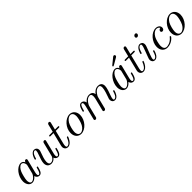

<svg xmlns="http://www.w3.org/2000/svg" viewBox="435 -2275 3905 3905"><g transform="rotate(-45 2388.0 -322.5)"><path d="M108 -144C108 -59 154 11 229 11C265 11 309 -10 349 -59C360 -10 397 11 432 11C469 11 490 -14 505 -45C523 -83 535 -141 535 -143C535 -153 527 -153 520 -153C508 -153 507 -152 501 -130C487 -74 468 -11 434 -11C408 -11 408 -38 408 -52C408 -59 408 -75 415 -103L483 -375C487 -389 487 -391 487 -396C487 -417 470 -422 460 -422C428 -422 421 -388 420 -383C401 -426 369 -442 337 -442C226 -442 108 -290 108 -144ZM176 -100C176 -150 207 -267 225 -309C250 -370 296 -420 337 -420C381 -420 406 -368 406 -326C406 -324 405 -319 403 -313L356 -124C348 -92 286 -11 231 -11C184 -11 176 -70 176 -100Z M594 -288C594 -278 604 -278 609 -278C622 -278 623 -280 627 -294C635 -325 662 -420 720 -420C731 -420 742 -417 742 -391C742 -367 732 -340 718 -301C692 -231 666 -157 666 -105C666 -18 724 11 778 11C831 11 865 -19 889 -49C907 5 950 11 969 11C1006 11 1027 -14 1042 -45C1060 -83 1072 -141 1072 -143C1072 -153 1064 -153 1057 -153C1045 -153 1044 -152 1038 -130C1024 -74 1005 -11 971 -11C945 -11 945 -38 945 -52C945 -59 945 -75 952 -103L1024 -391C1026 -397 1027 -402 1027 -405C1027 -416 1019 -431 999 -431C969 -431 962 -402 960 -394L887 -102C882 -84 882 -82 873 -69C854 -41 825 -11 781 -11C736 -11 727 -55 727 -88C727 -149 760 -239 785 -307C793 -328 798 -342 798 -361C798 -411 765 -442 722 -442C629 -442 594 -294 594 -288Z M1138 -412C1138 -400 1147 -400 1163 -400H1243L1171 -113C1170 -109 1166 -93 1166 -79C1166 -29 1199 11 1251 11C1352 11 1403 -138 1403 -143C1403 -153 1395 -153 1388 -153C1376 -153 1376 -152 1368 -134C1350 -86 1310 -11 1253 -11C1226 -11 1226 -36 1226 -52C1226 -59 1226 -75 1233 -103L1307 -400H1392C1409 -400 1420 -400 1420 -419C1420 -431 1411 -431 1395 -431H1315L1352 -579C1356 -593 1356 -595 1356 -600C1356 -621 1339 -626 1329 -626C1304 -626 1294 -605 1290 -590L1251 -431H1166C1149 -431 1138 -431 1138 -412Z M1489 -154C1489 -51 1552 11 1635 11C1759 11 1888 -131 1888 -278C1888 -373 1829 -442 1742 -442C1618 -442 1489 -300 1489 -154ZM1559 -114C1559 -164 1585 -275 1617 -329C1654 -390 1702 -420 1741 -420C1790 -420 1818 -376 1818 -317C1818 -274 1796 -171 1764 -111C1735 -56 1684 -11 1635 -11C1596 -11 1559 -42 1559 -114Z M1973 -288C1973 -278 1983 -278 1988 -278C2001 -278 2002 -279 2007 -301C2025 -371 2044 -420 2075 -420C2101 -420 2101 -391 2101 -380C2101 -364 2098 -345 2094 -329L2019 -29C2017 -23 2016 -18 2016 -15C2016 -4 2024 11 2044 11C2056 11 2073 4 2080 -15L2120 -175C2125 -197 2131 -218 2136 -240C2149 -289 2149 -291 2161 -312C2190 -362 2233 -420 2302 -420C2348 -420 2348 -369 2348 -354C2348 -327 2341 -298 2339 -289L2274 -29C2272 -23 2271 -18 2271 -15C2271 -4 2279 11 2299 11C2311 11 2328 4 2335 -15L2375 -175C2380 -197 2386 -218 2391 -240C2404 -289 2404 -291 2416 -312C2445 -362 2488 -420 2557 -420C2603 -420 2603 -369 2603 -354C2603 -292 2559 -173 2545 -133C2532 -99 2529 -90 2529 -69C2529 -25 2557 11 2605 11C2698 11 2732 -138 2732 -143C2732 -153 2724 -153 2717 -153C2704 -153 2704 -151 2700 -136C2692 -109 2665 -11 2607 -11C2586 -11 2585 -26 2585 -40C2585 -65 2595 -91 2603 -115C2623 -168 2664 -280 2664 -338C2664 -422 2606 -442 2559 -442C2489 -442 2439 -398 2409 -354C2401 -423 2349 -442 2304 -442C2244 -442 2195 -409 2161 -363C2154 -412 2120 -442 2077 -442C2041 -442 2021 -419 2005 -389C1986 -349 1973 -290 1973 -288Z M3053 -514C3053 -507 3059 -499 3067 -499C3074 -499 3077 -502 3222 -586C3227 -589 3252 -600 3252 -623C3252 -638 3239 -651 3224 -651C3213 -651 3204 -645 3197 -639C3050 -519 3053 -525 3053 -514ZM2815 -144C2815 -59 2861 11 2936 11C2972 11 3016 -10 3056 -59C3067 -10 3104 11 3139 11C3176 11 3197 -14 3212 -45C3230 -83 3242 -141 3242 -143C3242 -153 3234 -153 3227 -153C3215 -153 3214 -152 3208 -130C3194 -74 3175 -11 3141 -11C3115 -11 3115 -38 3115 -52C3115 -59 3115 -75 3122 -103L3190 -375C3194 -389 3194 -391 3194 -396C3194 -417 3177 -422 3167 -422C3135 -422 3128 -388 3127 -383C3108 -426 3076 -442 3044 -442C2933 -442 2815 -290 2815 -144ZM2883 -100C2883 -150 2914 -267 2932 -309C2957 -370 3003 -420 3044 -420C3088 -420 3113 -368 3113 -326C3113 -324 3112 -319 3110 -313L3063 -124C3055 -92 2993 -11 2938 -11C2891 -11 2883 -70 2883 -100Z M3309 -412C3309 -400 3318 -400 3334 -400H3414L3342 -113C3341 -109 3337 -93 3337 -79C3337 -29 3370 11 3422 11C3523 11 3574 -138 3574 -143C3574 -153 3566 -153 3559 -153C3547 -153 3547 -152 3539 -134C3521 -86 3481 -11 3424 -11C3397 -11 3397 -36 3397 -52C3397 -59 3397 -75 3404 -103L3478 -400H3563C3580 -400 3591 -400 3591 -419C3591 -431 3582 -431 3566 -431H3486L3523 -579C3527 -593 3527 -595 3527 -600C3527 -621 3510 -626 3500 -626C3475 -626 3465 -605 3461 -590L3422 -431H3337C3320 -431 3309 -431 3309 -412Z M3794 -608C3794 -583 3814 -575 3828 -575C3848 -575 3876 -594 3876 -623C3876 -648 3856 -656 3842 -656C3821 -656 3794 -636 3794 -608ZM3633 -288C3633 -278 3643 -278 3648 -278C3661 -278 3662 -280 3666 -294C3675 -327 3701 -420 3759 -420C3770 -420 3781 -415 3781 -392C3781 -368 3770 -339 3763 -320L3733 -237C3720 -204 3708 -171 3696 -138C3682 -100 3678 -89 3678 -69C3678 -30 3702 11 3754 11C3848 11 3881 -139 3881 -143C3881 -153 3873 -153 3866 -153C3853 -153 3853 -151 3849 -136C3841 -107 3814 -11 3756 -11C3748 -11 3734 -12 3734 -39C3734 -65 3747 -98 3760 -135L3824 -306C3834 -335 3836 -343 3836 -362C3836 -417 3798 -442 3761 -442C3667 -442 3633 -293 3633 -288Z M3966 -154C3966 -55 4025 11 4113 11C4241 11 4324 -89 4324 -104C4324 -109 4316 -120 4308 -120C4304 -120 4303 -119 4295 -109C4221 -15 4132 -11 4115 -11C4061 -11 4036 -56 4036 -114C4036 -167 4063 -272 4089 -320C4125 -385 4175 -420 4220 -420C4231 -420 4276 -418 4291 -377C4241 -371 4241 -330 4241 -328C4241 -312 4252 -296 4275 -296C4302 -296 4326 -318 4326 -356C4326 -405 4283 -442 4219 -442C4095 -442 3966 -300 3966 -154Z M4375 -154C4375 -51 4438 11 4521 11C4645 11 4774 -131 4774 -278C4774 -373 4715 -442 4628 -442C4504 -442 4375 -300 4375 -154ZM4445 -114C4445 -164 4471 -275 4503 -329C4540 -390 4588 -420 4627 -420C4676 -420 4704 -376 4704 -317C4704 -274 4682 -171 4650 -111C4621 -56 4570 -11 4521 -11C4482 -11 4445 -42 4445 -114Z"/></g></svg>

Font: CMU Serif
Style: Italic
Weight: 500
Italic angle: -14.04°
Version: Version 0.7.0